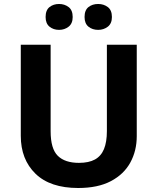

<svg xmlns="http://www.w3.org/2000/svg" viewBox="-20 -940 796 970"><path d="M670.9 -713.9V-252Q670.9 -178.2 638.4 -118.9Q606 -59.6 540.3 -24.9Q474.6 9.8 375 9.8Q233.4 9.8 159.2 -62.5Q85 -134.8 85 -253.9V-713.9H235.8V-276.9Q235.8 -188.5 272 -152.8Q308.1 -117.2 378.9 -117.2Q428.7 -117.2 459.7 -134.3Q490.7 -151.4 505.4 -187Q520 -222.7 520 -277.8V-713.9ZM210.4 -854Q210.4 -888.7 230.2 -904.3Q250 -919.9 278.3 -919.9Q306.2 -919.9 326.7 -904.3Q347.2 -888.7 347.2 -854Q347.2 -821.3 326.7 -805.2Q306.2 -789.1 278.3 -789.1Q250 -789.1 230.2 -805.2Q210.4 -821.3 210.4 -854ZM407.2 -854Q407.2 -888.7 427 -904.3Q446.8 -919.9 476.1 -919.9Q503.9 -919.9 524.7 -904.3Q545.4 -888.7 545.4 -854Q545.4 -821.3 524.7 -805.2Q503.9 -789.1 476.1 -789.1Q446.8 -789.1 427 -805.2Q407.2 -821.3 407.2 -854Z"/></svg>

Font: Wonky
Style: Regular
Weight: 400
Designer: Monotype Design Team
Foundry: Monotype Imaging Inc.
Version: Version 3.000